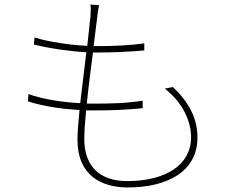

<svg xmlns="http://www.w3.org/2000/svg" viewBox="-20 -794 1040 845"><path d="M105 -380 103 -348C173 -325 257 -314 330 -310C325 -257 321 -211 321 -179C321 -20 429 31 542 31C719 31 849 -41 849 -188C849 -274 812 -343 741 -411L705 -404C787 -341 821 -257 821 -190C821 -65 704 3 540 3C410 3 351 -71 351 -182C351 -214 354 -258 359 -308H393C465 -308 530 -310 608 -318V-351C533 -339 468 -338 392 -338H362C369 -410 380 -490 389 -563H406C484 -563 546 -566 615 -572V-603C548 -594 481 -591 405 -591H392L408 -720C410 -738 412 -754 416 -771L378 -774C380 -760 380 -744 378 -721L364 -592C291 -596 200 -608 132 -629L129 -598C197 -581 288 -568 360 -564L333 -340C258 -344 172 -356 105 -380Z"/></svg>

Font: Harano Aji Gothic ExtraLight
Style: Regular
Weight: 250
Foundry: Masamichi Hosoda
Version: HaranoAjiGothic-ExtraLight version 20230610;ttx 4.39.4